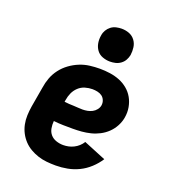

<svg xmlns="http://www.w3.org/2000/svg" viewBox="-141 -875 881 988"><g transform="rotate(20 300.0 -381.0)"><path d="M277 8Q251 8 226.5 5.5Q202 3 179 -4.5Q156 -12 135.5 -24Q115 -36 99 -53Q83 -70 72 -91Q61 -112 56 -136Q51 -160 52 -185Q53 -210 57 -235L76 -345Q80 -373 90 -400Q100 -427 118 -450.5Q136 -474 160 -491.5Q184 -509 211 -520Q238 -531 266 -534.5Q294 -538 321 -538Q349 -538 377 -534Q405 -530 430 -520Q455 -510 475.5 -493Q496 -476 509 -453Q522 -430 527 -402.5Q532 -375 527 -346Q523 -322 511 -299Q499 -276 480.5 -258Q462 -240 439 -228Q416 -216 391.5 -210Q367 -204 343 -202Q319 -200 295 -200Q269 -200 242.5 -200.5Q216 -201 190 -204Q188 -184 191.5 -164.5Q195 -145 207 -131Q219 -117 238 -110.5Q257 -104 277 -104Q291 -104 305.5 -107Q320 -110 334 -117Q348 -124 359.5 -134.5Q371 -145 379 -158L501 -108Q483 -80 457.5 -56.5Q432 -33 402 -18.5Q372 -4 340 2Q308 8 277 8ZM308 -310Q321 -310 334.5 -312.5Q348 -315 360.5 -321.5Q373 -328 382 -339.5Q391 -351 393 -364Q395 -379 389.5 -392Q384 -405 373.5 -412.5Q363 -420 349 -423Q335 -426 321 -426Q301 -426 281 -420Q261 -414 245.5 -399.5Q230 -385 221.5 -366Q213 -347 210 -327L208 -316Q221 -314 233.5 -313.5Q246 -313 258.5 -312.5Q271 -312 283.5 -311Q296 -310 308 -310ZM356 -590Q335 -590 315 -597.5Q295 -605 283 -621.5Q271 -638 267.5 -659Q264 -680 268 -702Q270 -717 278 -730.5Q286 -744 298.5 -753.5Q311 -763 326.5 -766.5Q342 -770 356 -770Q378 -770 397.5 -762.5Q417 -755 429.5 -738.5Q442 -722 445 -701Q448 -680 445 -658Q442 -643 434.5 -629.5Q427 -616 414 -606.5Q401 -597 386 -593.5Q371 -590 356 -590Z"/></g></svg>

Font: Iosevka Curly Slab HvEx
Style: Italic
Weight: 900
Width: 7
Italic angle: -9°
Monospace: yes
Designer: Belleve Invis
Foundry: Belleve Invis
Version: Version 11.1.0; ttfautohint (v1.8.3)